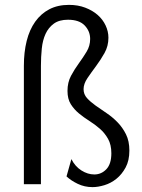

<svg xmlns="http://www.w3.org/2000/svg" viewBox="-20 -756 584 788"><path d="M148 0H78V-486Q78 -542 89.5 -588Q101 -634 124.5 -667Q148 -700 182.5 -718Q217 -736 263 -736Q300 -736 330 -724.5Q360 -713 381 -694.5Q402 -676 413.5 -651.5Q425 -627 425 -601Q425 -567 409 -538.5Q393 -510 374 -484.5Q355 -459 339 -435.5Q323 -412 323 -390Q323 -369 337 -353.5Q351 -338 372 -323Q393 -308 417 -292Q441 -276 462 -254.5Q483 -233 497 -205Q511 -177 511 -138Q511 -97 495.5 -68.5Q480 -40 457.5 -22Q435 -4 408.5 4Q382 12 360 12Q327 12 299 -1.5Q271 -15 253 -32L273 -103Q288 -73 314 -56.5Q340 -40 367 -40Q396 -40 416.5 -61.5Q437 -83 437 -127Q437 -162 423.5 -186Q410 -210 390 -227.5Q370 -245 347 -259.5Q324 -274 304 -290.5Q284 -307 270.5 -328.5Q257 -350 257 -383Q257 -418 271.5 -445Q286 -472 303.5 -496Q321 -520 335.5 -544Q350 -568 350 -596Q350 -628 327.5 -651.5Q305 -675 259 -675Q223 -675 201 -659Q179 -643 167 -617Q155 -591 151.5 -556.5Q148 -522 148 -486Z"/></svg>

Font: Quattrocento Sans
Style: Regular
Weight: 400
Designer: Pablo Impallari
Foundry: Pablo Impallari, Igino Marini, Brenda Gallo
Version: Version 2.000